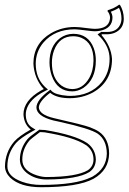

<svg xmlns="http://www.w3.org/2000/svg" viewBox="-20 -553 543 811"><path d="M375 -297.9Q375 -371.6 323.2 -393.6Q307.1 -399.9 289.1 -399.9Q230.5 -399.9 208 -339.4Q199.2 -314.9 199.2 -288.1Q199.2 -221.2 240.2 -190.9Q260.3 -177.2 285.2 -176.8Q329.6 -176.8 356.4 -222.7Q374.5 -254.4 375 -297.9ZM275.9 -138.2Q223.6 -138.2 196.3 -157.7Q193.4 -159.7 191.9 -161.1Q145 -125 144 -99.1Q146 -68.8 207 -54.2Q332 -25.9 359.4 -15.6Q384.3 -6.3 398.9 3.9Q440.4 33.2 440.9 95.2Q439.9 165.5 375 202.1Q309.6 237.8 153.8 237.8Q65.4 237.8 22.9 197.3Q1.5 175.8 1 149.9Q2 89.4 40 44.9Q61 21.5 109.9 -5.9Q81.5 -28.3 79.1 -69.8Q79.1 -128.4 153.8 -170.9Q159.7 -174.3 165 -176.8Q124.5 -220.7 121.1 -284.2Q121.1 -368.7 195.3 -412.6Q240.7 -439 295.9 -439Q313 -439 348.1 -434.1Q372.1 -431.2 379.9 -431.2Q438.5 -431.2 444.3 -472.2Q444.8 -476.6 444.8 -480Q443.8 -494.1 434.1 -505.9L435.1 -509.8Q457 -517.1 458 -518.1Q476.1 -527.3 482.9 -533.2L486.8 -532.2Q502.4 -507.3 502.9 -474.1Q502.9 -431.6 464.8 -414.6Q449.2 -408.2 432.1 -408.2H411.1L408.2 -405.8Q449.7 -357.4 453.1 -304.2Q453.1 -208 372.1 -162.1Q328.1 -138.7 275.9 -138.2ZM148.9 4.9Q109.9 33.7 103 42Q74.2 78.1 74.2 121.1Q74.2 168.5 136.7 188Q158.2 194.8 176.8 194.8Q303.7 194.3 351.1 166Q374.5 149.9 375 121.1Q375 84.5 345.7 61.5Q343.3 60.1 341.8 59.1Q291 25.9 168 5.9Q165 5.4 158.7 5.4Q151.9 5.4 148.9 4.9ZM384.8 -297.9Q384.8 -217.3 332 -181.6Q309.1 -167 285.2 -167Q222.7 -167 198.7 -232.9Q189.5 -259.3 189 -288.1Q189 -358.4 233.9 -392.1Q258.3 -409.7 289.1 -410.2Q353 -410.2 376 -349.6Q384.8 -325.7 384.8 -297.9ZM275.9 -147.9Q361.3 -147.9 409.7 -205.6Q442.9 -246.6 442.9 -304.2Q442.9 -353.5 404.3 -395.5Q401.9 -397.9 400.9 -398.9L392.1 -407.7L408.2 -418.5L412.1 -418Q414.6 -418 432.1 -418Q477.5 -418 490.2 -455.6Q493.2 -464.8 493.2 -474.1Q492.7 -501 482.4 -520Q475.1 -515.1 462.4 -509.3Q455.6 -505.9 448.2 -503.4Q454.6 -491.7 455.1 -480Q455.1 -433.1 401.9 -422.9Q390.6 -420.9 379.9 -420.9Q370.6 -420.9 344.7 -424.3Q311 -428.7 295.9 -429.2Q211.4 -429.2 163.1 -373Q131.3 -335 130.9 -284.2Q130.9 -225.1 167.5 -188.5Q169.9 -186 171.4 -184.6L182.6 -174.8L169.4 -168Q102.5 -134.3 90.8 -85.9Q88.9 -77.6 88.9 -69.8Q88.9 -33.2 112.8 -16.1Q114.3 -15.1 115.2 -14.6L129.9 -5.4L114.7 2.9Q65.9 30.3 47.4 51.3Q11.2 94.2 11.2 149.9Q11.2 192.4 73.2 214.8Q109.9 228 153.8 228Q299.3 228 364.7 195.8Q368.2 194.3 370.1 193.4Q430.2 158.7 431.2 95.2Q430.2 38.6 393.6 12.2Q361.8 -9.8 233.4 -38.1Q214.4 -42.5 204.6 -44.4Q134.8 -62.5 133.8 -99.1Q134.8 -130.4 186 -168.9L192.9 -174.3L198.7 -168Q214.8 -152.3 264.6 -148.4Q270.5 -147.9 275.9 -147.9ZM143.1 -2.9 146.5 -5.4 150.9 -4.9Q152.3 -4.4 156.7 -4.4Q164.6 -4.4 169.4 -3.9Q295.4 16.6 347.7 50.8Q383.8 77.1 384.8 121.1Q383.8 156.7 356.4 174.3Q306.6 204.6 176.8 205.1Q128.9 205.1 93.3 177.7Q64.5 154.3 64 121.1Q64.5 73.7 95.2 35.6Q103.5 24.9 141.1 -1.5Q142.6 -2.4 143.1 -2.9Z"/></svg>

Font: Linux Biolinum Outline O
Style: Italic
Weight: 400
Italic angle: -12°
Designer: Philipp H. Poll
Foundry: Philipp H. Poll
Version: Version 0.6.2